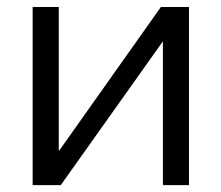

<svg xmlns="http://www.w3.org/2000/svg" viewBox="-20 -540 645 560"><path d="M75.2 0V-519.5H151.4V-101.6H153.3L449.2 -519.5H531.2V0H455.1V-418H454.1L157.2 0Z"/></svg>

Font: GenEi M Gothic v2 Regular
Style: Regular
Weight: 400
Version: Version 2.0